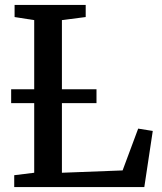

<svg xmlns="http://www.w3.org/2000/svg" viewBox="-20 -763 659 783"><path d="M38 0V-48.5L119.5 -58.5V-681L39.5 -693.5V-743H329.5V-693.5L232.5 -681V-58.5L480 -68L543.5 -238.5L603 -229L568.5 0ZM373.5 -399V-342.5H25.5V-399Z"/></svg>

Font: Merriweather 28pt Medium
Style: Regular
Weight: 500
Version: Version 2.100